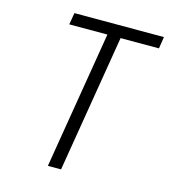

<svg xmlns="http://www.w3.org/2000/svg" viewBox="-109 -825 819 914"><g transform="rotate(15 300.0 -367.5)"><path d="M211 0 323 -677H135L145 -735H586L577 -677H388L276 0Z"/></g></svg>

Font: Iosevka Curly Light Extended
Style: Italic
Weight: 300
Width: 7
Italic angle: -9°
Monospace: yes
Designer: Belleve Invis
Foundry: Belleve Invis
Version: Version 11.1.0; ttfautohint (v1.8.3)